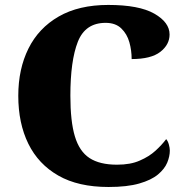

<svg xmlns="http://www.w3.org/2000/svg" viewBox="-20 -744 748 774"><path d="M417.5 9.8Q295.4 9.8 215.3 -36.1Q134.8 -82 94.2 -164.6Q53.7 -247.1 53.7 -357.9Q53.7 -465.8 94.7 -548.3Q135.7 -630.9 216.8 -677.5Q297.9 -724.1 416.5 -724.1Q540.5 -724.1 602.1 -689Q663.6 -653.8 663.6 -605Q663.6 -564 626.2 -534.9Q588.9 -505.9 510.7 -505.9Q510.7 -541 501.5 -573.7Q492.2 -606.9 469 -629.4Q445.8 -651.9 405.8 -651.9Q323.7 -651.9 293.7 -575.4Q263.7 -499 263.7 -357.9Q263.7 -254.9 281.7 -194.8Q299.8 -133.8 340.8 -106.9Q381.8 -80.1 451.7 -80.1Q506.8 -80.1 543.5 -96.7Q581.1 -112.8 606.9 -136.5Q632.8 -160.2 649.9 -183.1Q656.7 -175.8 660.6 -161.9Q664.6 -147.9 664.6 -137.2Q664.6 -113.8 654.1 -88.4Q643.6 -63 616.7 -40.5Q589.8 -18.1 541.3 -4.2Q492.7 9.8 417.5 9.8Z"/></svg>

Font: Koh Santepheap Black
Style: Regular
Weight: 900
Designer: Danh Hong
Version: Version 2.002; ttfautohint (v1.8.3)